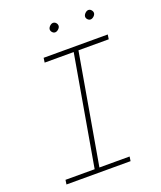

<svg xmlns="http://www.w3.org/2000/svg" viewBox="-158 -977 903 1076"><g transform="rotate(-20 293.5 -438.5)"><path d="M172.4 -710.9H554.7L550.8 -683.6H370.1L255.9 -26.4H436L432.1 0H49.8L53.7 -26.4H227.5L341.8 -683.6H168.5ZM258.8 -850.1Q260.3 -859.9 269.5 -868.4Q278.8 -877 288.6 -877Q293.9 -877 298.6 -874.5Q303.2 -872.1 306.6 -867.9Q310.1 -863.8 311.5 -858.9Q313 -854 312.5 -849.1Q311 -839.4 301.5 -831.1Q292 -822.8 282.2 -822.8Q272 -823.2 264.9 -831.8Q257.8 -840.3 258.8 -850.1ZM469.7 -850.1Q471.2 -859.9 480.5 -868.4Q489.7 -877 499.5 -877Q509.8 -877 517.1 -867.9Q524.4 -858.9 523.4 -849.1Q522 -839.4 512.5 -831.1Q502.9 -822.8 493.2 -822.8Q482.9 -823.2 475.6 -831.8Q468.3 -840.3 469.7 -850.1Z"/></g></svg>

Font: Roboto Mono Thin
Style: Italic
Weight: 250
Designer: Google
Version: Version 2.000985; 2015; ttfautohint (v1.3)